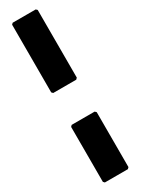

<svg xmlns="http://www.w3.org/2000/svg" viewBox="-261 -820 762 1041"><g transform="rotate(-30 120.0 -300.0)"><path d="M47.9 -359.9 40 -368.2V-792L47.9 -799.8H191.9L200.2 -792V-368.2L191.9 -359.9ZM191.9 -160.2 200.2 -151.9V191.9L191.9 200.2H47.9L40 191.9V-151.9L47.9 -160.2Z"/></g></svg>

Font: Yokawerad
Style: Regular
Weight: 500
Designer: gluk
Foundry: gluk
Version: Version 0.79